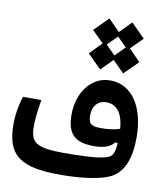

<svg xmlns="http://www.w3.org/2000/svg" viewBox="-85 -823 755 895"><g transform="rotate(10 293.0 -376.0)"><path d="M258.3 2.9C345.7 2.9 431.6 -5.9 485.8 -27.8C554.7 -55.7 581.5 -129.4 581.5 -230C581.5 -367.7 522.5 -470.7 414.6 -470.7C324.2 -470.7 264.2 -384.8 264.2 -284.2C264.2 -189.9 301.8 -155.8 393.1 -155.8C442.9 -155.8 471.7 -168.9 486.3 -189.5L499 -189.9C496.1 -133.3 484.4 -122.6 456.1 -114.3C414.6 -102.1 333 -100.1 258.3 -100.1C126.5 -100.1 100.6 -122.6 100.6 -198.7C100.6 -233.9 104.5 -263.7 113.8 -324.7H26.9C16.6 -295.4 5.4 -242.7 5.4 -192.4C5.4 -46.4 68.8 2.9 258.3 2.9ZM358.9 -512.7 413.6 -567.4 467.8 -513.2 533.2 -578.1 478.5 -633.3 534.2 -689 469.2 -754.9 414.6 -699.7 360.4 -754.4 294.9 -688.5 349.6 -634.3 293.9 -577.6ZM499 -256.3C471.7 -248 446.8 -244.1 409.2 -244.1C359.9 -244.1 350.1 -257.8 350.1 -294.9C350.1 -333.5 371.1 -367.2 415 -367.2C458.5 -367.2 492.7 -337.9 499 -256.3ZM413.1 -588.4 369.1 -632.8 415 -678.2 459 -634.8Z"/></g></svg>

Font: CaskaydiaCove Nerd Font
Style: Regular
Weight: 400
Designer: Aaron Bell
Foundry: Saja Typeworks
Version: Version 2111.1;Nerd Fonts 2.3.3